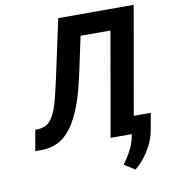

<svg xmlns="http://www.w3.org/2000/svg" viewBox="-96 -793 955 1075"><g transform="rotate(-10 381.0 -256.0)"><path d="M737 -711H308L239 -391C228 -340 218 -297 209 -263C200 -229 190 -201 179 -180C158 -140 134 -122 90 -118H73L52 0H84C163 0 216 -31 258 -88C313 -162 344 -266 371 -391L414 -592H584L480 0H612ZM527 161 587 199C602 187 616 174 629 158C663 118 697 64 709 -3L726 -99H618L600 4C588 74 557 115 527 161Z"/></g></svg>

Font: Asimov
Style: NarIt
Weight: 500
Designer: Google
Version: Version 2.000980; 2014